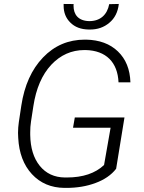

<svg xmlns="http://www.w3.org/2000/svg" viewBox="-20 -916 708 946"><path d="M518.1 -895.5C508.3 -843.3 474.1 -812 420.4 -812C419.4 -812 418.9 -812 418.5 -812C365.7 -813.5 342.3 -844.2 342.3 -887.7C342.3 -890.1 342.8 -893.1 342.8 -896L293.5 -896.5C293.5 -893.6 293.5 -890.6 293.5 -887.7C293.5 -854.5 304.2 -826.7 326.7 -804.7C348.6 -782.7 378.9 -771 417.5 -770.5C419.4 -770.5 421.9 -770.5 423.8 -770.5C460.4 -770.5 492.2 -781.2 518.6 -803.7C545.4 -825.7 561 -856.9 565.4 -896.5ZM593.3 -337.4H348.6L339.8 -286.6H524.9L492.7 -103C449.2 -62 388.2 -41.5 309.1 -41.5C306.2 -41.5 302.7 -41.5 299.8 -41.5C247.6 -42 206.1 -61.5 175.8 -99.1C145.5 -136.7 129.9 -187.5 128.9 -252C128.9 -255.9 128.9 -259.3 128.9 -263.2C128.9 -281.7 129.9 -299.8 132.8 -317.4L144.5 -393.6C157.7 -480 187 -547.9 232.4 -596.7C277.8 -645 332.5 -669.4 396 -669.4C397.9 -669.4 400.4 -669.4 402.3 -669.4C502.4 -667 559.6 -609.4 564 -510.3H622.6C620.6 -574.2 600.1 -625 561 -662.6C522 -700.2 469.7 -719.2 404.8 -720.7C402.3 -720.7 400.4 -720.7 397.9 -720.7C316.9 -720.7 248 -691.4 191.9 -632.8C135.7 -574.2 100.1 -495.1 85 -395.5L72.8 -314.5C70.3 -296.9 68.8 -279.3 68.8 -261.2C68.8 -252.9 69.3 -244.6 69.8 -236.3C73.7 -162.1 96.2 -102.5 137.2 -58.1C178.2 -13.7 231.9 9.3 297.9 9.8C300.8 9.8 304.2 9.8 307.1 9.8C358.9 9.8 406.7 2 450.2 -14.2C494.1 -30.3 528.3 -53.7 552.2 -84.5Z"/></svg>

Font: Roboto Light
Style: Italic
Weight: 300
Italic angle: -12°
Designer: Google
Version: Version 2.137; 2017